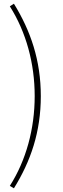

<svg xmlns="http://www.w3.org/2000/svg" viewBox="-20 -824 339 1035"><path d="M55 191C145 46 200 -112 200 -306C200 -499 145 -658 55 -804L33 -790C121 -651 167 -482 167 -306C167 -130 121 40 33 178Z"/></svg>

Font: Harano Aji Gothic TW ExtraLight
Style: Regular
Weight: 250
Foundry: Masamichi Hosoda
Version: HaranoAjiGothicTW-ExtraLight version 20230610;ttx 4.39.4